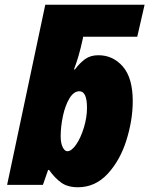

<svg xmlns="http://www.w3.org/2000/svg" viewBox="-20 -780 630 810"><path d="M187 -63H183L161 0H10L171 -760H590L559 -625H331L328 -611Q313 -541 292 -487H296Q317 -515 339.5 -531Q362 -547 395 -547Q457 -547 498.5 -499Q540 -451 540 -353Q540 -274 513.5 -189Q487 -104 434.5 -47Q382 10 309 10Q266 10 239 -9Q212 -28 187 -63ZM347 -325Q347 -395 315 -395Q291 -395 273 -365Q255 -335 245.5 -290.5Q236 -246 236 -205Q236 -176 244.5 -159Q253 -142 264 -142Q282 -142 301.5 -170.5Q321 -199 334 -242Q347 -285 347 -325Z"/></svg>

Font: Noto Sans Display Black
Style: Italic
Weight: 900
Italic angle: -12°
Designer: Monotype Design team
Foundry: Monotype Imaging Inc.
Version: Version 1.000